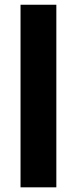

<svg xmlns="http://www.w3.org/2000/svg" viewBox="-20 -802 324 822"><path d="M221.2 -781.7V0H67.9V-781.7Z"/></svg>

Font: Epilogue
Style: Bold
Weight: 700
Designer: Tyler Finck
Foundry: Etcetera Type Co
Version: Version 2.112